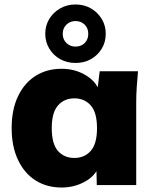

<svg xmlns="http://www.w3.org/2000/svg" viewBox="-20 -826 684 857"><path d="M255 11Q189 11 139 -20.5Q89 -52 60.5 -112Q32 -172 32 -254Q32 -337 60.5 -396.5Q89 -456 139 -487.5Q189 -519 255 -519Q314 -519 361.5 -491Q409 -463 424 -418H414L425 -508H596Q593 -474 590.5 -439Q588 -404 588 -370V0H412L410 -86H422Q407 -42 359.5 -15.5Q312 11 255 11ZM312 -121Q357 -121 385 -152.5Q413 -184 413 -254Q413 -324 385 -355.5Q357 -387 312 -387Q267 -387 239 -355.5Q211 -324 211 -254Q211 -184 238.5 -152.5Q266 -121 312 -121ZM317 -545Q279 -545 248.5 -562Q218 -579 200 -609Q182 -639 182 -675Q182 -712 200 -741.5Q218 -771 248.5 -788.5Q279 -806 317 -806Q356 -806 386 -788.5Q416 -771 434 -741.5Q452 -712 452 -675Q452 -638 434 -608.5Q416 -579 386 -562Q356 -545 317 -545ZM317 -618Q342 -618 358 -634Q374 -650 374 -675Q374 -700 358 -716Q342 -732 317 -732Q293 -732 276.5 -716Q260 -700 260 -675Q260 -650 276.5 -634Q293 -618 317 -618Z"/></svg>

Font: Mulish ExtraLight Black
Style: Regular
Weight: 900
Version: Version 3.603